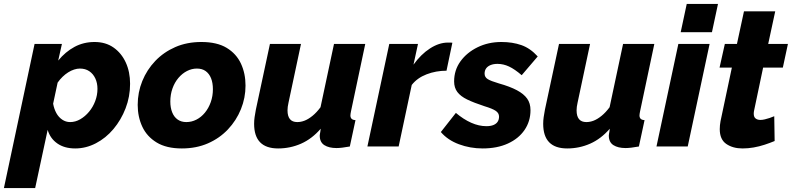

<svg xmlns="http://www.w3.org/2000/svg" viewBox="-76 -750 4054 983"><path d="M101 -525H241L222 -440Q259 -485 305.5 -510Q352 -535 408 -535Q465 -535 505.5 -506.5Q546 -478 568 -430Q590 -382 590 -321Q590 -255 567 -195.5Q544 -136 505 -89.5Q466 -43 415 -16.5Q364 10 309 10Q254 10 217.5 -15.5Q181 -41 168 -85L104 213H-56ZM283 -125Q310 -125 335 -139.5Q360 -154 380 -178Q400 -202 411.5 -232.5Q423 -263 423 -295Q423 -325 412 -348.5Q401 -372 381 -385.5Q361 -399 333 -399Q319 -399 303.5 -394Q288 -389 273 -379.5Q258 -370 244.5 -357Q231 -344 219 -327L196 -219Q201 -192 212.5 -171Q224 -150 242.5 -137.5Q261 -125 283 -125Z M855 10Q776 10 726 -20.5Q676 -51 652.5 -101.5Q629 -152 629 -213Q629 -277 652.5 -335Q676 -393 719 -438Q762 -483 821.5 -509Q881 -535 955 -535Q1035 -535 1084.5 -505Q1134 -475 1157.5 -424.5Q1181 -374 1181 -312Q1181 -249 1157.5 -191Q1134 -133 1091 -87.5Q1048 -42 988.5 -16Q929 10 855 10ZM878 -125Q905 -125 929.5 -137.5Q954 -150 973 -173Q992 -196 1003 -227Q1014 -258 1014 -293Q1014 -326 1004.5 -349.5Q995 -373 977 -386Q959 -399 932 -399Q906 -399 881.5 -386.5Q857 -374 837.5 -351Q818 -328 807 -297Q796 -266 796 -230Q796 -199 805.5 -175Q815 -151 833.5 -138Q852 -125 878 -125Z M1348 10Q1225 10 1225 -116Q1225 -133 1227.5 -150.5Q1230 -168 1234 -189L1306 -525H1465L1401 -224Q1396 -202 1396 -185Q1396 -125 1446 -125Q1465 -125 1484 -132.5Q1503 -140 1524 -157Q1545 -174 1565 -201L1634 -525H1794L1721 -180Q1720 -174 1719 -169Q1718 -164 1718 -159Q1718 -136 1744 -135L1715 0Q1693 4 1676 6Q1659 8 1647 8Q1608 8 1584.5 -7Q1561 -22 1561 -56Q1561 -60 1562 -64.5Q1563 -69 1564 -76Q1565 -83 1566 -91Q1521 -39 1465.5 -14.5Q1410 10 1348 10Z M1917 -525H2064L2041 -419Q2079 -472 2125.5 -502Q2172 -532 2217 -532Q2228 -532 2232.5 -532Q2237 -532 2240 -531L2210 -388Q2156 -388 2108 -369.5Q2060 -351 2032 -315L1965 0H1805Z M2395 10Q2331 10 2273.5 -11.5Q2216 -33 2181 -74L2258 -172Q2297 -139 2336.5 -121.5Q2376 -104 2414 -104Q2436 -104 2450.5 -110Q2465 -116 2472 -127Q2479 -138 2479 -153Q2479 -171 2462 -182.5Q2445 -194 2405 -206Q2350 -224 2316 -240.5Q2282 -257 2265.5 -279Q2249 -301 2249 -333Q2249 -391 2281.5 -436Q2314 -481 2369 -508Q2424 -535 2491 -535Q2548 -535 2593.5 -519Q2639 -503 2677 -461L2595 -365Q2559 -396 2530 -409.5Q2501 -423 2471 -423Q2451 -423 2436 -417Q2421 -411 2413 -400Q2405 -389 2405 -373Q2405 -355 2421 -345Q2437 -335 2478 -323Q2535 -307 2570.5 -288Q2606 -269 2623 -245Q2640 -221 2640 -186Q2640 -129 2609.5 -84.5Q2579 -40 2524 -15Q2469 10 2395 10Z M2828 10Q2705 10 2705 -116Q2705 -133 2707.5 -150.5Q2710 -168 2714 -189L2786 -525H2945L2881 -224Q2876 -202 2876 -185Q2876 -125 2926 -125Q2945 -125 2964 -132.5Q2983 -140 3004 -157Q3025 -174 3045 -201L3114 -525H3274L3201 -180Q3200 -174 3199 -169Q3198 -164 3198 -159Q3198 -136 3224 -135L3195 0Q3173 4 3156 6Q3139 8 3127 8Q3088 8 3064.5 -7Q3041 -22 3041 -56Q3041 -60 3042 -64.5Q3043 -69 3044 -76Q3045 -83 3046 -91Q3001 -39 2945.5 -14.5Q2890 10 2828 10Z M3397 -525H3557L3445 0H3285ZM3440 -730H3600L3569 -585H3409Z M3609 -89Q3609 -99 3610 -109Q3611 -119 3613 -130L3671 -404H3608L3635 -525H3697L3733 -692H3893L3857 -525H3958L3932 -404H3831L3785 -185Q3784 -181 3783.5 -176.5Q3783 -172 3783 -168Q3783 -151 3792.5 -143.5Q3802 -136 3817 -136Q3828 -136 3840 -139Q3852 -142 3864.5 -146Q3877 -150 3888 -155L3890 -28Q3866 -18 3838.5 -9Q3811 0 3782.5 5Q3754 10 3726 10Q3676 10 3642.5 -13Q3609 -36 3609 -89Z"/></svg>

Font: Raleway Thin ExtraBold
Style: Italic
Weight: 800
Italic angle: -12°
Version: Version 4.026